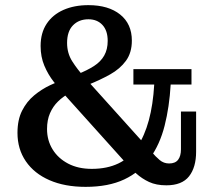

<svg xmlns="http://www.w3.org/2000/svg" viewBox="-20 -715 834 747"><path d="M684 -281H743V-125Q743 -64 715.5 -29Q688 6 627 6Q588 6 560 -7Q532 -20 509.5 -40.5Q487 -61 467 -84L235 -342Q211 -369 189 -397Q167 -425 152.5 -459.5Q138 -494 138 -536Q138 -587 161.5 -622.5Q185 -658 227 -676.5Q269 -695 324 -695Q402 -695 447.5 -658.5Q493 -622 493 -557Q493 -510 470 -478.5Q447 -447 408.5 -425.5Q370 -404 325 -386L296 -374Q272 -365 248.5 -352Q225 -339 205.5 -320Q186 -301 174.5 -274.5Q163 -248 163 -213Q163 -169 184.5 -134Q206 -99 245 -78.5Q284 -58 337 -58Q457 -58 514 -143.5Q571 -229 580 -386H499V-446H725V-386H644Q639 -299 620.5 -226Q602 -153 563.5 -99.5Q525 -46 463.5 -17Q402 12 313 12Q232 12 172.5 -14Q113 -40 80.5 -87.5Q48 -135 48 -198Q48 -249 66 -284.5Q84 -320 113 -344Q142 -368 175 -383.5Q208 -399 238 -410L281 -426Q319 -441 345.5 -458Q372 -475 385.5 -499Q399 -523 399 -556Q399 -596 378.5 -618Q358 -640 324 -640Q287 -640 264 -616.5Q241 -593 241 -548Q241 -508 261 -476.5Q281 -445 309 -414L570 -124Q585 -106 601 -92.5Q617 -79 638 -79Q662 -79 673 -93.5Q684 -108 684 -134Z"/></svg>

Font: Montagu Slab Medium
Style: Regular
Weight: 500
Version: Version 1.000